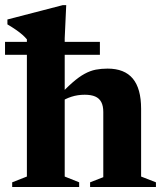

<svg xmlns="http://www.w3.org/2000/svg" viewBox="-34 -744 650 764"><path d="M324.5 -18.5 377 -39V-298.5Q377 -322.5 369 -337.8Q361 -353 344.8 -360Q328.5 -367 303 -367Q275 -367 250.2 -359Q225.5 -351 207.5 -338L193.5 -355Q227.5 -392 253.8 -415Q280 -438 302.5 -450.2Q325 -462.5 347 -466.8Q369 -471 394 -471Q461.5 -471 494.5 -431.2Q527.5 -391.5 527.5 -311V-41.5L586.5 -18.5V0H324.5ZM281 0H14.5V-18.5L73 -41.5V-587.5Q65.5 -596.5 55 -605.8Q44.5 -615 29.8 -625.2Q15 -635.5 -4.5 -647V-666.5L215.5 -723.5H229.5L223.5 -592V-41.5L281 -18.5ZM-14 -526V-577.5H363.5V-526Z"/></svg>

Font: Newsreader 36pt
Style: Bold
Weight: 700
Designer: Hugues Gentile
Foundry: Production Type
Version: Version 1.003